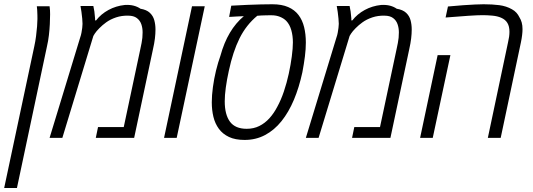

<svg xmlns="http://www.w3.org/2000/svg" viewBox="-63 -660 2553 919"><path d="M-43 239.7 101.1 -438Q106.4 -461.9 109.6 -487.1Q112.8 -512.2 114.5 -533.9Q116.2 -555.7 116.2 -569.3Q116.2 -575.2 116 -587.6Q115.7 -600.1 115 -612.8Q114.3 -625.5 113.3 -629.9H174.3Q175.8 -620.6 176.3 -610.8Q176.8 -601.1 176.8 -591.8Q176.8 -570.3 175.5 -544.9Q174.3 -519.5 171.1 -491.9Q168 -464.4 161.6 -437L18.1 239.7Z M174.3 0 320.8 -480.5Q324.7 -491.2 326.9 -503.2Q329.1 -515.1 330.6 -526.4Q332 -537.6 332 -545.9Q332 -555.7 330.6 -571Q329.1 -586.4 326.9 -602.8Q324.7 -619.1 322.3 -631.3H383.8Q386.7 -617.7 388.7 -605.2Q390.6 -592.8 391.1 -581.5Q392.1 -576.7 392.1 -571.8Q392.1 -566.9 392.1 -562.5H397Q420.4 -592.8 456.3 -612.3Q492.2 -631.8 534.2 -636.2Q558.6 -637.7 577.1 -632.8Q595.7 -627.9 609.4 -618.2Q638.7 -613.3 654.3 -598.6Q669.9 -584 675.5 -563.2Q681.2 -542.5 681.2 -519Q681.2 -499 678.5 -476.1Q675.8 -453.1 668.9 -422.9L579.1 0H395.5L406.2 -51.8H529.3L608.4 -423.8Q612.3 -441.4 614.7 -454.3Q617.2 -467.3 618.4 -479.2Q619.6 -491.2 619.6 -504.9Q619.6 -526.4 613.3 -544.4Q606.9 -562.5 591.8 -573.7Q576.7 -585 550.8 -585Q520 -585.9 492.4 -576.7Q464.8 -567.4 444.8 -552.7Q427.2 -540 412.6 -525.1Q397.9 -510.3 390.6 -499L383.8 -487.8L235.4 0Z M722.2 0 856 -629.9H917L782.7 0Z M1107.9 9.8Q1063 9.8 1033 -4.4Q1002.9 -18.6 984.6 -43.5Q966.3 -68.4 958.5 -100.8Q950.7 -133.3 950.7 -170.4Q950.7 -203.6 956.1 -243.2Q961.4 -282.7 970.9 -322Q980.5 -361.3 992.2 -393.6Q1009.3 -456.1 1037.4 -503.2Q1065.4 -550.3 1104 -582.5Q1100.1 -582.5 1090.6 -582Q1081.1 -581.5 1069.8 -581.1Q1058.6 -580.6 1048.8 -579.8Q1039.1 -579.1 1033.7 -579.1L1043.9 -632.8Q1085 -635.3 1120.4 -636.7Q1155.8 -638.2 1186.3 -638.9Q1216.8 -639.6 1240.7 -639.6Q1285.6 -639.6 1316.4 -626.2Q1347.2 -612.8 1365.7 -588.4Q1384.3 -564 1392.6 -530.3Q1400.9 -496.6 1400.9 -456.1Q1400.9 -425.3 1396.5 -390.1Q1392.1 -355 1384.3 -314Q1368.7 -241.7 1343.8 -182.4Q1318.8 -123 1284.4 -80.1Q1250 -37.1 1205.8 -13.7Q1161.6 9.8 1107.9 9.8ZM1117.7 -43.5Q1151.4 -43.5 1178.2 -56.9Q1205.1 -70.3 1226.6 -94Q1248 -117.7 1264.2 -148.9Q1281.7 -180.7 1295.7 -221.9Q1309.6 -263.2 1319.1 -306.9Q1328.6 -350.6 1333.7 -389.9Q1338.9 -429.2 1338.9 -457Q1338.9 -488.8 1331.3 -515.6Q1323.7 -542.5 1307.6 -559.6Q1295.9 -571.8 1277.6 -579.3Q1259.3 -586.9 1236.3 -586.9Q1225.6 -586.9 1212.6 -586.7Q1199.7 -586.4 1187.5 -585.9Q1175.3 -585.4 1168.5 -584.5Q1115.7 -541 1083.7 -476.8Q1051.8 -412.6 1032.2 -320.8Q1022.9 -278.8 1017.8 -241.2Q1012.7 -203.6 1012.7 -175.3Q1012.7 -111.3 1037.8 -77.4Q1063 -43.5 1117.7 -43.5Z M1400.9 0 1547.4 -480.5Q1551.3 -491.2 1553.5 -503.2Q1555.7 -515.1 1557.1 -526.4Q1558.6 -537.6 1558.6 -545.9Q1558.6 -555.7 1557.1 -571Q1555.7 -586.4 1553.5 -602.8Q1551.3 -619.1 1548.8 -631.3H1610.4Q1613.3 -617.7 1615.2 -605.2Q1617.2 -592.8 1617.7 -581.5Q1618.7 -576.7 1618.7 -571.8Q1618.7 -566.9 1618.7 -562.5H1623.5Q1647 -592.8 1682.9 -612.3Q1718.8 -631.8 1760.7 -636.2Q1785.2 -637.7 1803.7 -632.8Q1822.3 -627.9 1835.9 -618.2Q1865.2 -613.3 1880.9 -598.6Q1896.5 -584 1902.1 -563.2Q1907.7 -542.5 1907.7 -519Q1907.7 -499 1905 -476.1Q1902.3 -453.1 1895.5 -422.9L1805.7 0H1622.1L1632.8 -51.8H1755.9L1835 -423.8Q1838.9 -441.4 1841.3 -454.3Q1843.8 -467.3 1845 -479.2Q1846.2 -491.2 1846.2 -504.9Q1846.2 -526.4 1839.8 -544.4Q1833.5 -562.5 1818.4 -573.7Q1803.2 -585 1777.3 -585Q1746.6 -585.9 1719 -576.7Q1691.4 -567.4 1671.4 -552.7Q1653.8 -540 1639.2 -525.1Q1624.5 -510.3 1617.2 -499L1610.4 -487.8L1461.9 0Z M2272 0 2368.7 -457.5Q2372.1 -471.7 2373.8 -484.1Q2375.5 -496.6 2375.5 -507.8Q2375.5 -533.7 2365.7 -550Q2356 -566.4 2335.4 -575.2Q2317.9 -583 2293 -585.2Q2268.1 -587.4 2247.6 -587.4Q2223.6 -587.4 2179.7 -584.5Q2135.7 -581.5 2069.8 -576.2L2081.1 -628.9Q2121.1 -632.8 2153.3 -635Q2185.5 -637.2 2210.2 -638.4Q2234.9 -639.6 2252 -639.6Q2293.5 -639.6 2326.9 -635.3Q2360.4 -630.9 2387.2 -615.7Q2399.9 -608.9 2408.7 -599.1Q2417.5 -589.4 2423.3 -577.1Q2430.2 -566.4 2434.1 -552.5Q2438 -538.6 2438 -520.5Q2438 -507.3 2436 -491.2Q2434.1 -475.1 2430.2 -456.5L2333.5 0ZM1947.8 0 2031.7 -396H2092.8L2008.3 0Z"/></svg>

Font: Open Sans SemiCondensed Light
Style: Italic
Weight: 300
Width: 4
Italic angle: -12°
Designer: Monotype Design Team
Foundry: Monotype Imaging Inc.
Version: Version 3.000